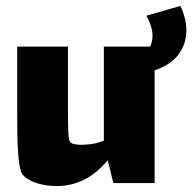

<svg xmlns="http://www.w3.org/2000/svg" viewBox="-20 -617 648 647"><path d="M608 -515Q608 -469 581.5 -433.5Q555 -398 501 -380V0H362L343 -77Q271 10 171 10Q135 10 103.5 0Q72 -10 56 -29Q47 -40 42.5 -84Q38 -128 38 -218V-460H209V-220Q209 -200 210 -173Q211 -146 216 -139Q223 -129 256 -129L272 -130Q300 -131 330 -143V-460H486Q494 -478 494 -496Q494 -528 473 -564L588 -597Q608 -554 608 -515Z"/></svg>

Font: Lalezar
Style: Regular
Weight: 400
Designer: Borna Izadpanah
Foundry: Borna Izadpanah
Version: Version 1.004